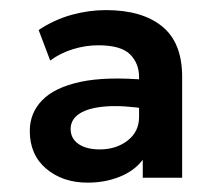

<svg xmlns="http://www.w3.org/2000/svg" viewBox="-20 -722 446 390"><path d="M158 -351Q107.5 -351 74 -379.2Q40.5 -407.5 40.5 -456Q40.5 -492.5 65.8 -518.5Q91 -544.5 143.8 -555.8Q196.5 -567 279.5 -559.5L280.5 -500.5Q230 -508.5 194.8 -505.8Q159.5 -503 141.5 -491.2Q123.5 -479.5 123.5 -460Q123.5 -440.5 139.5 -429.5Q155.5 -418.5 182.5 -418.5Q216 -418.5 239.2 -436.5Q262.5 -454.5 262.5 -484.5V-565Q262.5 -593.5 244 -611.8Q225.5 -630 179.5 -630Q154 -630 128.5 -622.2Q103 -614.5 82 -599L58.5 -661Q90 -682 125.2 -691.8Q160.5 -701.5 195 -701.5Q268.5 -701.5 309.2 -668.5Q350 -635.5 350 -566V-361H270V-397.5Q253 -375 223.2 -363Q193.5 -351 158 -351Z"/></svg>

Font: Geologica Thin Roman Medium
Style: Regular
Weight: 500
Version: Version 1.010;gftools[0.9.28]